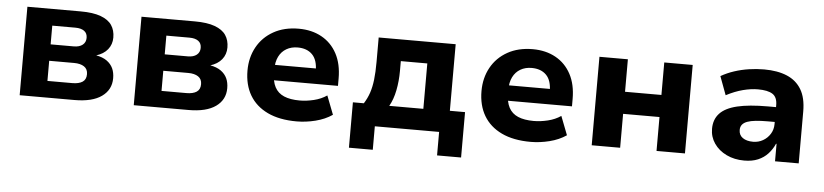

<svg xmlns="http://www.w3.org/2000/svg" viewBox="-41 -730 4648 1083"><g transform="rotate(5 2283.0 -189.0)"><path d="M78 0V-501H380Q450 -501 493.5 -485Q537 -469 556.5 -440Q576 -411 576 -370Q576 -331 553 -302.5Q530 -274 487 -261V-262Q526 -255 549.5 -238Q573 -221 584 -197Q595 -173 595 -141Q595 -76 542 -38Q489 0 388 0ZM227 -94H368Q405 -94 425.5 -107.5Q446 -121 446 -151Q446 -180 425 -194Q404 -208 368 -208H227ZM227 -301H358Q390 -301 408 -315.5Q426 -330 426 -355Q426 -381 408 -394Q390 -407 358 -407H227Z M724 0V-501H1026Q1096 -501 1139.5 -485Q1183 -469 1202.5 -440Q1222 -411 1222 -370Q1222 -331 1199 -302.5Q1176 -274 1133 -261V-262Q1172 -255 1195.5 -238Q1219 -221 1230 -197Q1241 -173 1241 -141Q1241 -76 1188 -38Q1135 0 1034 0ZM873 -94H1014Q1051 -94 1071.5 -107.5Q1092 -121 1092 -151Q1092 -180 1071 -194Q1050 -208 1014 -208H873ZM873 -301H1004Q1036 -301 1054 -315.5Q1072 -330 1072 -355Q1072 -381 1054 -394Q1036 -407 1004 -407H873Z M1647 11Q1549 11 1482 -21Q1415 -53 1380.5 -111.5Q1346 -170 1346 -251Q1346 -325 1378.5 -384Q1411 -443 1471.5 -477Q1532 -511 1614 -511Q1688 -511 1744 -480Q1800 -449 1831 -391Q1862 -333 1862 -251V-209H1474V-296H1743L1730 -281Q1730 -344 1700 -374.5Q1670 -405 1617 -405Q1581 -405 1553.5 -389Q1526 -373 1511 -343Q1496 -313 1496 -269V-254Q1496 -202 1513 -170Q1530 -138 1565 -123Q1600 -108 1654 -108Q1692 -108 1733.5 -118Q1775 -128 1807 -150L1848 -44Q1807 -16 1753 -2.5Q1699 11 1647 11Z M1954 133V-124H2016Q2035 -154 2046 -186.5Q2057 -219 2062 -261.5Q2067 -304 2067 -362V-501H2503V-124H2589V133H2453V0H2089V133ZM2160 -122H2353V-379H2203V-323Q2203 -266 2192.5 -213Q2182 -160 2160 -122Z M2972 11Q2874 11 2807 -21Q2740 -53 2705.5 -111.5Q2671 -170 2671 -251Q2671 -325 2703.5 -384Q2736 -443 2796.5 -477Q2857 -511 2939 -511Q3013 -511 3069 -480Q3125 -449 3156 -391Q3187 -333 3187 -251V-209H2799V-296H3068L3055 -281Q3055 -344 3025 -374.5Q2995 -405 2942 -405Q2906 -405 2878.5 -389Q2851 -373 2836 -343Q2821 -313 2821 -269V-254Q2821 -202 2838 -170Q2855 -138 2890 -123Q2925 -108 2979 -108Q3017 -108 3058.5 -118Q3100 -128 3132 -150L3173 -44Q3132 -16 3078 -2.5Q3024 11 2972 11Z M3317 0V-501H3478V-317H3684V-501H3845V0H3684V-192H3478V0Z M4181 11Q4125 11 4080.5 -10.5Q4036 -32 4010.5 -69Q3985 -106 3985 -152Q3985 -205 4016.5 -239Q4048 -273 4114.5 -289Q4181 -305 4288 -305H4354V-221H4295Q4256 -221 4227 -218Q4198 -215 4179 -208Q4160 -201 4150.5 -189Q4141 -177 4141 -159Q4141 -130 4163 -114.5Q4185 -99 4222 -99Q4252 -99 4277.5 -113.5Q4303 -128 4318.5 -153Q4334 -178 4334 -209V-316Q4334 -361 4307 -378.5Q4280 -396 4224 -396Q4185 -396 4140 -384.5Q4095 -373 4045 -347L4006 -452Q4041 -472 4080.5 -485Q4120 -498 4163 -504.5Q4206 -511 4249 -511Q4325 -511 4378.5 -488.5Q4432 -466 4460.5 -418.5Q4489 -371 4489 -294V0H4355V-99H4352Q4338 -67 4315 -42Q4292 -17 4259 -3Q4226 11 4181 11Z"/></g></svg>

Font: Nunito Sans 8pt ExtraBold
Style: Regular
Weight: 800
Version: Version 3.101;gftools[0.9.27]